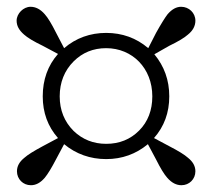

<svg xmlns="http://www.w3.org/2000/svg" viewBox="-20 -649 625 566"><path d="M71 -103C86 -103 99 -110 112 -125C121 -136 132 -154 145 -179L169 -224C204 -195 246 -180 293 -180C340 -180 381 -195 416 -224L440 -179C453 -153 464 -135 473 -125C486 -110 500 -103 515 -103C538 -103 556 -121 556 -144C556 -159 549 -172 534 -184C524 -193 506 -204 479 -218L434 -242C464 -276 479 -317 479 -365C479 -413 464 -454 435 -489L479 -514C506 -527 524 -538 534 -547C549 -559 556 -573 556 -588C556 -611 537 -629 514 -629C500 -629 487 -622 474 -607C467 -598 455 -579 440 -552L417 -507C382 -537 340 -552 293 -552C246 -552 204 -537 169 -507L145 -553C132 -579 121 -597 112 -607C99 -622 85 -629 70 -629C49 -629 29 -609 29 -588C29 -573 36 -560 51 -547C61 -538 79 -527 106 -514L151 -490C121 -456 106 -414 106 -365C106 -317 121 -276 151 -242L106 -218C80 -204 62 -193 52 -184C37 -172 30 -159 30 -144C30 -121 48 -103 71 -103ZM293 -225C255 -225 223 -238 197 -263C170 -290 156 -324 156 -365C156 -406 170 -441 197 -468C223 -494 255 -507 293 -507C370 -507 429 -448 429 -365C429 -324 416 -290 390 -264C364 -238 332 -225 293 -225Z"/></svg>

Font: AllPunType Bold
Style: Regular
Weight: 700
Version: 1.0